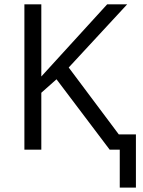

<svg xmlns="http://www.w3.org/2000/svg" viewBox="-20 -683 654 876"><path d="M522 -69.8H600.1V172.9H526.4V0H480.5L237.8 -321.3L168.5 -259.8V0H91.3V-663.1H168.5V-334L468.8 -663.1H560.1L293.5 -375Z"/></svg>

Font: Bpm'online Open Sans
Style: Regular
Weight: 400
Foundry: Ascender Corporation
Version: Version 1.10